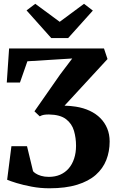

<svg xmlns="http://www.w3.org/2000/svg" viewBox="-20 -1004 632 1034"><path d="M246 10Q196.5 10 150.5 1.2Q104.5 -7.5 69.5 -18.2Q34.5 -29 18.5 -36L41.5 -216.5H125.5L158 -82Q161.5 -77 172.2 -69.8Q183 -62.5 201.2 -57Q219.5 -51.5 243 -51.5Q277 -51.5 304 -63.2Q331 -75 350 -97Q369 -119 379.2 -150Q389.5 -181 389.5 -219Q389.5 -261 378.5 -299.2Q367.5 -337.5 336 -362Q304.5 -386.5 243.5 -387.5Q228.5 -387.5 217 -385.8Q205.5 -384 194 -377.5L165.5 -404.5L304 -603L369 -689L127.5 -674L87.5 -559.5H16.5L29 -743H540L559 -686L327.5 -435Q343.5 -434.5 359 -433.2Q374.5 -432 389 -429.5Q430 -423 463.5 -407.2Q497 -391.5 520.8 -367.5Q544.5 -343.5 557.5 -312Q570.5 -280.5 570.5 -242Q570.5 -188.5 552.5 -142.5Q534.5 -96.5 495.8 -62.2Q457 -28 395.2 -9Q333.5 10 246 10ZM256 -799 123 -948 170 -983.5 301.5 -886.5 432.5 -983.5 480 -947 347 -799Z"/></svg>

Font: Merriweather 36pt ExtraBold
Style: Regular
Weight: 800
Designer: Eben Sorkin
Foundry: Eben Sorkin
Version: Version 2.100